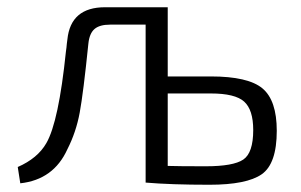

<svg xmlns="http://www.w3.org/2000/svg" viewBox="-20 -504 831 530"><path d="M443 -293H562Q665 -293 704.5 -260Q744 -227 744 -143Q744 -52 702.5 -23Q661 6 558 6Q452 6 382 0V-436H284Q255 -436 241 -424Q227 -412 224 -384Q210 -247 200 -193Q190 -139 166 -92Q128 -8 36 2L29 -43Q84 -67 108 -109Q142 -168 162 -362Q163 -369 163.5 -373Q164 -377 164.5 -383.5Q165 -390 166 -395Q175 -484 270 -484H443ZM443 -246V-46Q473 -45 548 -45Q624 -45 651.5 -63.5Q679 -82 679 -145Q679 -201 654 -223.5Q629 -246 562 -246Z"/></svg>

Font: Exo 2.0 Light
Style: Regular
Weight: 300
Designer: Natanael Gama
Version: Version 1.001;PS 001.001;hotconv 1.0.70;makeotf.lib2.5.58329